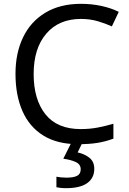

<svg xmlns="http://www.w3.org/2000/svg" viewBox="-20 -744 672 1004"><path d="M403 -645Q288 -645 222 -568Q156 -491 156 -357Q156 -224 217.5 -146.5Q279 -69 402 -69Q449 -69 491 -77Q533 -85 573 -97V-19Q533 -4 490.5 3Q448 10 389 10Q280 10 207 -35Q134 -80 97.5 -163Q61 -246 61 -358Q61 -466 100.5 -548.5Q140 -631 217 -677.5Q294 -724 404 -724Q459 -724 510 -713Q561 -702 601 -682L565 -606Q532 -621 491.5 -633Q451 -645 403 -645ZM473 139Q473 187 436 213.5Q399 240 325 240Q310 240 296.5 238.5Q283 237 275 235V180Q284 182 299 183.5Q314 185 328 185Q364 185 383 175.5Q402 166 402 141Q402 115 375.5 103Q349 91 311 86L354 0H412L386 53Q422 61 447.5 81Q473 101 473 139Z"/></svg>

Font: Noto Sans Balinese
Style: Regular
Weight: 400
Designer: Aditya Bayu, David Williams
Foundry: David Williams
Version: Version 2.003